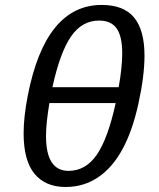

<svg xmlns="http://www.w3.org/2000/svg" viewBox="-20 -744 640 774"><path d="M244.6 9.8Q163.1 9.8 119.1 -43.5Q75.2 -96.7 75.2 -206.5Q75.2 -272 91.8 -357.9Q163.1 -724.1 390.1 -724.1Q479 -724.1 520.8 -673.1Q562.5 -622.1 562.5 -519.5Q562.5 -438 538.1 -326.7Q513.7 -215.3 473.1 -141.4Q432.6 -67.4 374.8 -28.8Q316.9 9.8 244.6 9.8ZM256.3 -55.2Q325.7 -55.2 370.6 -120.8Q415.5 -186.5 446.3 -328.6H179.2Q165.5 -247.6 165.5 -195.3Q165.5 -55.2 256.3 -55.2ZM379.4 -661.1Q310.1 -661.1 265.9 -596.4Q221.7 -531.7 191.4 -392.6H458.5Q472.7 -472.7 472.7 -528.8Q472.7 -597.7 450.2 -629.4Q427.7 -661.1 379.4 -661.1Z"/></svg>

Font: Liberation Mono
Style: Italic
Weight: 400
Italic angle: -12°
Monospace: yes
Designer: Steve Matteson
Foundry: Ascender Corporation
Version: Version 2.1.5